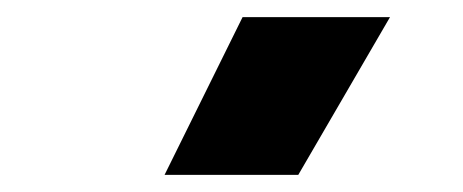

<svg xmlns="http://www.w3.org/2000/svg" viewBox="-20 -800 540 224"><path d="M328 -596H172L263 -780H435Z"/></svg>

Font: Tanohe Sans
Style: Bold
Weight: 700
Designer: Village Type and Design LLC & Cristiano Sobral
Foundry: Cooper Hewitt Smithsonian Design Museum
Version: Version 1.00;September 29, 2021;FontCreator 13.0.0.2655 64-b